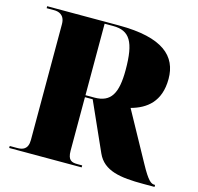

<svg xmlns="http://www.w3.org/2000/svg" viewBox="-104 -824 961 934"><g transform="rotate(15 376.5 -357.0)"><path d="M21 0H386V-10H362C333 -10 313 -16 313 -65V-334H352L461 -90C496 -12 580 0 696 0H753V-10H751C733 -10 718 -18 675 -97L541 -341C618 -362 683 -410 683 -525C683 -638 606 -714 382 -714H21V-704H59C79 -704 113 -697 113 -648V-65C113 -16 84 -10 59 -10H21ZM358 -344H313V-704H356C440 -704 470 -654 470 -513C470 -395 441 -344 358 -344Z"/></g></svg>

Font: Noto Serif Display Black
Style: Regular
Weight: 900
Designer: Monotype Design Team
Foundry: Monotype Imaging Inc.
Version: Version 2.009